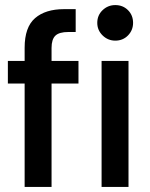

<svg xmlns="http://www.w3.org/2000/svg" viewBox="-20 -736 591 756"><path d="M77 0V-407H11V-496H77V-548Q77 -629 118 -664.5Q159 -700 232 -700H278V-610H249Q213 -610 198 -595.5Q183 -581 183 -547V-496H289V-407H183V0ZM380 0V-496H486V0ZM434 -576Q405 -576 384 -596.5Q363 -617 363 -646Q363 -676 384 -696Q405 -716 434 -716Q464 -716 484 -696Q504 -676 504 -646Q504 -617 484 -596.5Q464 -576 434 -576Z"/></svg>

Font: Rethink Sans Medium
Style: Regular
Weight: 500
Designer: The Rethink Sans project authors (Hans Thiessen). DM Sans designed by Colophon Foundry.
Foundry: Rethink Communications LLC
Version: Version 1.001